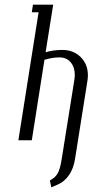

<svg xmlns="http://www.w3.org/2000/svg" viewBox="-20 -596 410 816"><path d="M58.1 0 144 -543.9H115.2L120.1 -576.2H206.1L173.8 -374Q206.5 -383.8 245.1 -383.8Q292.5 -383.8 323 -353.3Q353.5 -322.8 353.5 -276.4Q353.5 -266.1 352.1 -255.9L298.8 80.1Q292.5 120.1 273.4 147.9Q254.4 175.8 226.1 188L198.2 200.2L191.9 170.9Q213.4 160.2 224.4 142.1Q235.4 124 242.2 80.1L295.9 -255.9Q297.9 -270.5 297.9 -277.3Q297.9 -310.5 280.3 -331.3Q262.7 -352.1 232.9 -352.1Q203.1 -352.1 168.9 -341.8L115.2 0Z"/></svg>

Font: Gawaa
Style: Italic
Weight: 400
Designer: T. Christopher White
Version: Version 1.0